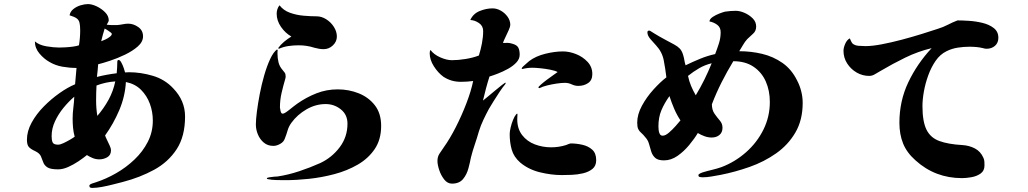

<svg xmlns="http://www.w3.org/2000/svg" viewBox="-20 -833 5040 941"><path d="M346 -163Q340 -185 338 -207Q336 -229 336 -251Q336 -278 339.5 -305Q343 -332 344 -359Q317 -336 291.5 -305Q266 -274 249.5 -238.5Q233 -203 233 -165Q233 -146 238 -135Q243 -124 265 -124Q275 -124 291 -131.5Q307 -139 322.5 -148Q338 -157 346 -163ZM545 -434Q498 -431 453 -414Q452 -396 451.5 -377.5Q451 -359 451 -340Q451 -303 457 -265Q489 -302 512 -344Q535 -386 545 -434ZM528 -667Q528 -670 520.5 -675.5Q513 -681 504.5 -686.5Q496 -692 493 -693Q488 -678 484 -662.5Q480 -647 476 -631Q482 -633 494.5 -638.5Q507 -644 517.5 -652Q528 -660 528 -667ZM887 -262Q887 -165 846 -102Q805 -39 735.5 -1Q666 37 581 59Q561 64 534 71Q507 78 480 83Q453 88 432 88Q426 88 422 86Q418 84 418 77Q418 71 432.5 66Q447 61 451 60Q500 44 549 16Q598 -12 639 -51Q680 -90 704.5 -138Q729 -186 729 -242Q729 -285 714.5 -324.5Q700 -364 671 -393Q642 -422 597 -431Q593 -360 564.5 -293Q536 -226 495 -169Q498 -160 505 -146Q512 -132 518 -118.5Q524 -105 524 -97Q524 -73 506 -62.5Q488 -52 467 -52Q450 -52 435 -58Q420 -64 406 -73Q389 -59 364.5 -42.5Q340 -26 314 -14.5Q288 -3 265 -3Q227 -3 212 -13Q197 -23 192 -37.5Q187 -52 180.5 -67Q174 -82 153 -92Q131 -102 121.5 -112.5Q112 -123 112 -148Q112 -190 135 -232Q158 -274 194.5 -311Q231 -348 271.5 -376.5Q312 -405 348 -420Q350 -440 351.5 -460Q353 -480 355 -500Q321 -500 286.5 -506Q252 -512 223 -529Q196 -544 173.5 -570.5Q151 -597 151 -630Q172 -612 207.5 -606Q243 -600 270 -600Q282 -600 300.5 -601Q319 -602 337.5 -604.5Q356 -607 367 -611Q373 -647 373 -684Q373 -709 369.5 -722.5Q366 -736 355 -743.5Q344 -751 321 -758Q324 -776 339.5 -788.5Q355 -801 375 -807Q395 -813 411 -813Q430 -813 453.5 -802Q477 -791 495 -773Q513 -755 513 -733Q513 -729 509 -722.5Q505 -716 503 -712Q511 -711 518 -710.5Q525 -710 532 -710Q537 -710 542.5 -710Q548 -710 553 -710Q566 -711 581.5 -714Q597 -717 608 -717Q634 -717 657.5 -700.5Q681 -684 681 -655Q681 -628 655.5 -605.5Q630 -583 592.5 -565Q555 -547 518.5 -535Q482 -523 461 -518Q460 -502 458.5 -487Q457 -472 455 -456Q503 -468 552 -474Q553 -488 554 -502.5Q555 -517 555 -531Q555 -539 562 -539Q568 -539 575 -526Q582 -513 587 -498Q592 -483 593 -478Q598 -478 602.5 -478.5Q607 -479 612 -479Q670 -479 729 -461.5Q788 -444 829 -400Q887 -340 887 -262Z M1848 -216Q1848 -149 1816.5 -102.5Q1785 -56 1733 -26Q1681 4 1618.5 20.5Q1556 37 1494 43.5Q1432 50 1381 50Q1362 50 1336.5 49.5Q1311 49 1293 45Q1288 45 1288 41Q1288 38 1299.5 36Q1311 34 1323.5 33Q1336 32 1340 32Q1393 24 1447 6Q1501 -12 1550 -34Q1607 -61 1645 -111.5Q1683 -162 1683 -227Q1683 -271 1650.5 -297Q1618 -323 1576 -323Q1527 -323 1482 -297Q1437 -271 1408 -231Q1395 -213 1389.5 -193.5Q1384 -174 1376 -154Q1371 -138 1353.5 -128Q1336 -118 1320 -118Q1292 -118 1273 -134Q1254 -150 1244 -174Q1234 -198 1234 -223Q1234 -246 1239 -285.5Q1244 -325 1253 -372Q1262 -419 1275 -464Q1288 -509 1304 -543.5Q1320 -578 1338 -591L1341 -587Q1340 -583 1340 -579Q1340 -575 1340 -570Q1340 -548 1345 -527.5Q1350 -507 1365 -490Q1372 -482 1376 -476Q1380 -470 1380 -458Q1380 -455 1379.5 -452Q1379 -449 1378 -446Q1368 -412 1360 -377.5Q1352 -343 1352 -306Q1352 -302 1355 -289Q1358 -276 1365 -276Q1372 -276 1382 -283Q1392 -290 1397 -294Q1407 -302 1417 -310Q1427 -318 1437 -325Q1481 -356 1530.5 -375.5Q1580 -395 1635 -395Q1690 -395 1738.5 -375.5Q1787 -356 1817.5 -316.5Q1848 -277 1848 -216ZM1631 -654Q1631 -629 1611.5 -610.5Q1592 -592 1566 -592Q1555 -592 1543.5 -594Q1532 -596 1521 -599Q1484 -611 1444 -611Q1419 -611 1394.5 -607.5Q1370 -604 1347 -594L1343 -597Q1355 -614 1372.5 -628.5Q1390 -643 1408 -654Q1378 -671 1357 -701.5Q1336 -732 1336 -766Q1336 -777 1339.5 -788Q1343 -799 1350 -807Q1369 -782 1401 -770.5Q1433 -759 1468.5 -756Q1504 -753 1532 -753Q1556 -753 1579 -738.5Q1602 -724 1616.5 -701Q1631 -678 1631 -654Z M2527 -565Q2527 -544 2510.5 -526.5Q2494 -509 2469.5 -495.5Q2445 -482 2420.5 -472.5Q2396 -463 2379 -458Q2370 -430 2362 -400Q2354 -370 2347 -340Q2352 -344 2368.5 -357.5Q2385 -371 2404.5 -387.5Q2424 -404 2439.5 -416Q2455 -428 2456 -428Q2458 -428 2458 -425Q2458 -422 2456 -420Q2444 -406 2429 -383.5Q2414 -361 2400 -338.5Q2386 -316 2376 -299Q2362 -273 2349 -245.5Q2336 -218 2327 -189Q2318 -157 2307 -125Q2296 -93 2288 -61Q2285 -48 2282.5 -35Q2280 -22 2276 -9Q2268 22 2249.5 44.5Q2231 67 2195 67Q2173 67 2157 46.5Q2141 26 2132.5 0Q2124 -26 2124 -44Q2124 -65 2134 -80Q2144 -95 2155 -111Q2185 -153 2214 -210Q2243 -267 2266 -327Q2289 -387 2299 -436Q2284 -434 2269 -433Q2254 -432 2238 -432Q2215 -432 2194 -438Q2173 -444 2153 -457Q2127 -476 2106.5 -508Q2086 -540 2086 -572Q2086 -583 2090 -588Q2106 -566 2137.5 -552Q2169 -538 2195 -538Q2226 -538 2262.5 -544Q2299 -550 2327 -561Q2336 -589 2342 -620.5Q2348 -652 2348 -681Q2348 -706 2327.5 -720Q2307 -734 2285 -735Q2299 -766 2331 -779Q2363 -792 2394 -792Q2415 -792 2435 -780.5Q2455 -769 2468 -750.5Q2481 -732 2481 -711Q2481 -703 2473.5 -686Q2466 -669 2457.5 -651.5Q2449 -634 2445 -623Q2450 -622 2455.5 -622.5Q2461 -623 2466 -623Q2472 -623 2478 -622Q2484 -621 2490 -619Q2513 -613 2520 -600Q2527 -587 2527 -565ZM2902 -48Q2902 -20 2883.5 -5Q2865 10 2837 16.5Q2809 23 2781 24Q2753 25 2733 25Q2682 25 2626.5 11.5Q2571 -2 2530 -36Q2498 -64 2488 -99.5Q2478 -135 2478 -176Q2478 -188 2482.5 -207.5Q2487 -227 2494.5 -245.5Q2502 -264 2510 -273Q2513 -276 2514 -276Q2516 -276 2516 -273.5Q2516 -271 2516 -270Q2516 -265 2515.5 -259.5Q2515 -254 2515 -249Q2515 -202 2539 -171Q2563 -140 2601 -125.5Q2639 -111 2681 -111Q2719 -111 2754 -122Q2759 -124 2766.5 -127Q2774 -130 2778 -130Q2805 -130 2834 -123.5Q2863 -117 2882.5 -99.5Q2902 -82 2902 -48ZM2883 -470Q2883 -440 2862.5 -426Q2842 -412 2814 -412Q2798 -412 2782 -419.5Q2766 -427 2749 -427Q2732 -427 2708.5 -423.5Q2685 -420 2662.5 -414.5Q2640 -409 2624 -401Q2619 -401 2619 -405Q2619 -408 2631.5 -419Q2644 -430 2661.5 -443Q2679 -456 2694 -466.5Q2709 -477 2713 -480Q2700 -487 2676.5 -491.5Q2653 -496 2628.5 -498.5Q2604 -501 2589 -501Q2565 -501 2541 -495Q2540 -495 2540 -495Q2540 -495 2539 -495Q2537 -495 2537 -498Q2537 -501 2545 -508.5Q2553 -516 2562.5 -524Q2572 -532 2574 -534Q2606 -558 2652.5 -569.5Q2699 -581 2739 -581Q2770 -581 2803 -568Q2836 -555 2859.5 -530Q2883 -505 2883 -470Z M3315 -243Q3297 -270 3284 -300.5Q3271 -331 3261 -362Q3236 -327 3221.5 -292.5Q3207 -258 3207 -214Q3207 -207 3208 -196Q3209 -185 3213.5 -176.5Q3218 -168 3228 -168Q3241 -168 3258 -182.5Q3275 -197 3291 -215Q3307 -233 3315 -243ZM3468 -523Q3435 -515 3406.5 -498.5Q3378 -482 3352 -461Q3357 -436 3367 -412Q3377 -388 3390 -366Q3413 -404 3432.5 -443.5Q3452 -483 3468 -523ZM3914 -329Q3914 -245 3878.5 -184Q3843 -123 3784 -81.5Q3725 -40 3654 -15Q3583 10 3512 24Q3490 28 3467 32Q3444 36 3422 36Q3417 36 3410 34.5Q3403 33 3403 26Q3403 21 3411 17Q3419 13 3423 12Q3446 5 3469.5 -0.5Q3493 -6 3516 -14Q3582 -39 3636 -86.5Q3690 -134 3721.5 -197.5Q3753 -261 3753 -333Q3753 -389 3733 -434Q3713 -479 3673 -506Q3633 -533 3574 -533Q3543 -482 3516.5 -429.5Q3490 -377 3469 -322Q3469 -294 3482 -275.5Q3495 -257 3508 -242Q3521 -227 3521 -207Q3521 -184 3506 -171.5Q3491 -159 3468 -159Q3450 -159 3432.5 -165.5Q3415 -172 3400 -181Q3384 -154 3358 -122.5Q3332 -91 3300.5 -69Q3269 -47 3234 -47Q3205 -47 3191.5 -59Q3178 -71 3172 -89.5Q3166 -108 3161 -127Q3156 -146 3143 -160Q3132 -174 3122.5 -182Q3113 -190 3108 -200.5Q3103 -211 3103 -232Q3103 -272 3126 -314.5Q3149 -357 3182.5 -394Q3216 -431 3246 -454Q3241 -496 3233 -537.5Q3225 -579 3195 -611Q3185 -622 3169 -640Q3153 -658 3153 -674Q3153 -683 3161 -683Q3163 -683 3164 -682.5Q3165 -682 3166 -682Q3177 -675 3188.5 -668Q3200 -661 3212 -654Q3229 -644 3247.5 -634.5Q3266 -625 3284 -615Q3301 -606 3311.5 -595Q3322 -584 3328 -564Q3332 -551 3334 -538.5Q3336 -526 3340 -513Q3375 -530 3411.5 -545Q3448 -560 3485 -568Q3495 -594 3503.5 -620.5Q3512 -647 3512 -675Q3512 -699 3495 -711.5Q3478 -724 3457 -728Q3458 -740 3473 -750Q3488 -760 3506.5 -767Q3525 -774 3534 -776Q3547 -778 3560.5 -779Q3574 -780 3586 -780Q3606 -780 3629 -770Q3652 -760 3669 -743Q3686 -726 3686 -703Q3686 -681 3671 -668Q3656 -655 3642 -641Q3631 -629 3621.5 -612.5Q3612 -596 3603 -582Q3661 -582 3715.5 -569Q3770 -556 3815 -524.5Q3860 -493 3887 -438Q3900 -413 3907 -385Q3914 -357 3914 -329Z M4873 -648Q4873 -623 4856.5 -608.5Q4840 -594 4815 -594Q4807 -594 4798 -597Q4782 -601 4765 -602.5Q4748 -604 4731 -604Q4703 -604 4674 -599.5Q4645 -595 4619 -582Q4588 -567 4566 -535.5Q4544 -504 4529.5 -464Q4515 -424 4508 -384.5Q4501 -345 4501 -313Q4501 -238 4520.5 -198Q4540 -158 4583.5 -142Q4627 -126 4697 -122Q4730 -120 4758 -105.5Q4786 -91 4800 -59Q4804 -50 4804.5 -40.5Q4805 -31 4805 -22Q4805 4 4786 17.5Q4767 31 4741 35.5Q4715 40 4695 40Q4563 40 4467 -47Q4424 -85 4406 -130Q4388 -175 4388 -231Q4388 -338 4431.5 -429.5Q4475 -521 4546 -597Q4479 -581 4416.5 -550.5Q4354 -520 4295 -485Q4282 -478 4268.5 -469.5Q4255 -461 4240 -461Q4207 -461 4178.5 -477.5Q4150 -494 4132 -522Q4114 -550 4114 -584Q4114 -599 4122.5 -618.5Q4131 -638 4145 -645Q4147 -640 4150.5 -632.5Q4154 -625 4158 -620Q4169 -610 4188 -608.5Q4207 -607 4222 -607Q4255 -607 4302 -616Q4349 -625 4400 -638.5Q4451 -652 4497.5 -666.5Q4544 -681 4577 -692Q4603 -700 4626 -712Q4649 -724 4673 -733Q4694 -733 4727.5 -731Q4761 -729 4794.5 -721Q4828 -713 4850.5 -695.5Q4873 -678 4873 -648Z"/></svg>

Font: Kaisei Tokumin ExtraBold
Style: Regular
Weight: 800
Designer: Font-Kai, 金井和夫
Foundry: KAZUO KANAI
Version: Version 5.003